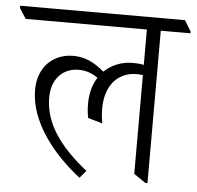

<svg xmlns="http://www.w3.org/2000/svg" viewBox="-79 -672 749 729"><g transform="rotate(5 295.5 -307.5)"><path d="M250 8 274 -20C169 -104 109 -187 109 -286C109 -357 152 -400 212 -400C239 -400 262 -392 285 -376C268 -349 258 -316 258 -276C258 -257 259 -242 263 -221L318 -205C315 -223 313 -241 313 -262C313 -346 358 -403 433 -403C441 -403 449 -402 456 -401V-25L501 6H509V-575H622V-582L597 -623H-31V-614L-6 -575H456V-440C444 -443 430 -444 414 -444C371 -444 333 -428 305 -401C269 -432 233 -451 187 -451C111 -451 53 -398 53 -310C53 -188 147 -72 250 8Z"/></g></svg>

Font: Noto Serif Devanagari SemiCondensed Light
Style: Regular
Weight: 300
Width: 4
Designer: Universal Thirst, Indian Type Foundry and the Monotype Design Team
Foundry: Monotype Imaging Inc.
Version: Version 2.004